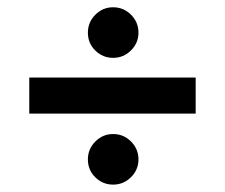

<svg xmlns="http://www.w3.org/2000/svg" viewBox="-20 -518 619 528"><path d="M221.7 -428.2Q221.7 -457 242.2 -477.5Q262.7 -498 291 -498Q319.8 -498 340.3 -477.5Q360.8 -457 360.8 -428.2Q360.8 -399.9 340.3 -379.4Q319.8 -358.9 291 -358.9Q262.7 -358.9 242.2 -378.9Q221.7 -398.9 221.7 -428.2ZM60.5 -205.6V-304.7H518.1V-205.6ZM221.7 -79.6Q221.7 -108.4 242.2 -128.9Q262.7 -149.4 291 -149.4Q319.8 -149.4 340.3 -128.9Q360.8 -108.4 360.8 -79.6Q360.8 -51.3 340.3 -30.8Q319.8 -10.3 291 -10.3Q262.7 -10.3 242.2 -30.3Q221.7 -50.3 221.7 -79.6Z"/></svg>

Font: Vazirmatn UI FD SemiBold
Style: Regular
Weight: 600
Designer: Saber Rastikerdar
Foundry: Saber Rastikerdar
Version: Version 33.003